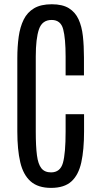

<svg xmlns="http://www.w3.org/2000/svg" viewBox="-20 -890 478 920"><path d="M224.6 10.3Q162.1 10.3 126.7 -21Q91.3 -52.2 77.1 -112.5Q63 -172.9 63 -260.3V-611.3Q63 -667 69.6 -714.1Q76.2 -761.2 93.5 -796.1Q110.8 -831.1 143.3 -850.3Q175.8 -869.6 228 -869.6Q279.3 -869.6 310.1 -850.6Q340.8 -831.5 356.4 -797.4Q372.1 -763.2 377.2 -716.6Q382.3 -669.9 382.3 -614.3V-528.8H294.4V-618.7Q294.4 -705.6 282.7 -750Q271 -794.4 227.5 -794.4Q182.1 -794.4 166.7 -749.8Q151.4 -705.1 151.4 -619.1V-259.3Q151.4 -189.5 157 -146.2Q162.6 -103 178.5 -83.5Q194.3 -64 224.6 -64Q268.6 -64 281.5 -109.4Q294.4 -154.8 294.4 -259.3V-342.8H382.8V-260.3Q382.8 -172.4 369.6 -112.1Q356.4 -51.8 322.3 -20.8Q288.1 10.3 224.6 10.3Z"/></svg>

Font: AntonioLight
Style: Regular
Weight: 300
Designer: Vernon Adams
Foundry: Vernon Adams
Version: Version 1.002